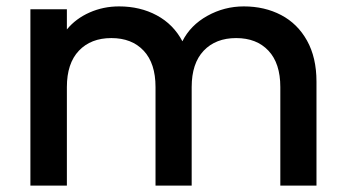

<svg xmlns="http://www.w3.org/2000/svg" viewBox="-20 -580 1079 600"><path d="M969 -325V0H856V-308Q856 -382 819 -421.5Q782 -461 718 -461Q654 -461 616.5 -421.5Q579 -382 579 -308V0H466V-308Q466 -382 429 -421.5Q392 -461 328 -461Q264 -461 226.5 -421.5Q189 -382 189 -308V0H75V-551H189V-488Q217 -522 260 -541Q303 -560 352 -560Q418 -560 470 -532Q522 -504 550 -451Q575 -501 628 -530.5Q681 -560 742 -560Q807 -560 858.5 -533Q910 -506 939.5 -453Q969 -400 969 -325Z"/></svg>

Font: IBM-Poppins
Style: Poppins-Medium
Weight: 500
Designer: Mike Abbink, Paul van der Laan, Pieter van Rosmalen, Ben Mitchell, Mark Frömberg
Foundry: Bold Monday
Version: Version 1.1